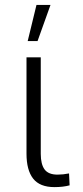

<svg xmlns="http://www.w3.org/2000/svg" viewBox="-20 -764 340 789"><path d="M147.5 -528.3V-131.8Q147.5 -88.9 163.3 -67.6Q179.2 -46.4 216.3 -46.4Q239.3 -46.4 263.7 -51.3L266.1 -2.4Q239.3 4.9 203.6 4.9Q143.6 4.9 116.2 -30Q88.9 -64.9 88.9 -132.8V-528.3ZM129.9 -743.7H187.5L134.3 -595.2H93.8Z"/></svg>

Font: SteelSelectRoboto
Style: Regular
Weight: 300
Designer: Google
Version: Version 2.137; 2017